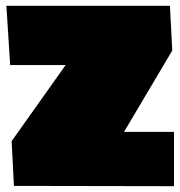

<svg xmlns="http://www.w3.org/2000/svg" viewBox="-20 -641 621 661"><path d="M579 0 28 -1 20 -155 206 -417H15L2 -621H565L573 -467L407 -187H579Z"/></svg>

Font: Passion One Black
Style: Regular
Weight: 900
Designer: Alejandro Lo Celso
Foundry: Fontstage
Version: Version 1.002